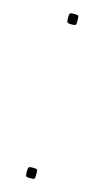

<svg xmlns="http://www.w3.org/2000/svg" viewBox="-91 -564 323 598"><g transform="rotate(15 71.0 -265.0)"><path d="M56 -17Q56 -29 58.5 -31.5Q61 -34 71 -34Q83 -34 85 -31.5Q87 -29 87 -17Q87 -5 85 -2.5Q83 0 71 0Q61 0 58.5 -2.5Q56 -5 56 -17ZM56 -513Q56 -525 58.5 -527.5Q61 -530 71 -530Q83 -530 85 -527.5Q87 -525 87 -513Q87 -501 85 -498.5Q83 -496 71 -496Q61 -496 58.5 -498.5Q56 -501 56 -513Z"/></g></svg>

Font: Georama ExtraCondensed Thin Thin
Style: Regular
Weight: 250
Version: Version 1.001